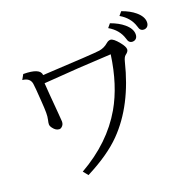

<svg xmlns="http://www.w3.org/2000/svg" viewBox="-154 -1031 1237 1226"><g transform="rotate(-20 465.0 -418.0)"><path d="M70.8 -710.9Q185.1 -710.4 188 -661.1Q541 -679.2 578.6 -685.1Q613.8 -690.9 640.1 -714.4Q653.8 -726.1 668 -726.1Q688 -726.1 723.6 -681.6Q748.5 -650.9 748.5 -632.3Q748.5 -617.2 727.5 -602.1Q714.8 -592.8 707.5 -563Q640.6 -289.6 483.4 -129.4Q396 -40.5 241.7 38.1L214.8 4.9Q424.3 -114.3 529.8 -296.9Q610.8 -437.5 638.7 -638.2Q422.4 -627.9 178.7 -608.9Q182.1 -553.2 195.3 -400.4Q199.7 -345.2 199.7 -341.3Q199.7 -318.8 182.6 -306.2Q175.8 -300.8 168.5 -300.8Q144.5 -300.8 125.5 -326.7Q114.7 -340.8 114.7 -352.5Q114.7 -363.3 119.1 -380.9Q124 -401.4 124 -428.2Q124 -456.1 120.1 -509.8Q113.3 -612.3 109.9 -630.4Q103 -671.9 51.8 -676.8ZM701.7 -826.2Q756.3 -806.6 791 -777.3Q832.5 -742.2 832.5 -704.6Q832.5 -683.1 819.3 -672.9Q810.1 -666 799.3 -666Q778.8 -666 770.5 -683.1Q769 -686 764.6 -700.2Q745.1 -763.7 680.7 -800.8ZM795.9 -874Q850.6 -854.5 885.3 -825.2Q926.8 -790 926.8 -752.4Q926.8 -731.4 913.6 -720.7Q904.3 -713.9 893.6 -713.9Q873 -713.9 864.7 -731Q863.3 -733.9 858.9 -748Q839.4 -811.5 774.9 -849.1Z"/></g></svg>

Font: BIZ UDPMincho
Style: Regular
Weight: 400
Designer: TypeBank Co., Ltd.
Foundry: Morisawa Inc.
Version: Version 1.06